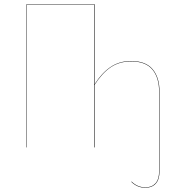

<svg xmlns="http://www.w3.org/2000/svg" viewBox="-20 -700 843 912"><path d="M603 -410.2Q672.4 -410.2 705.1 -371.1Q737.8 -332 737.8 -264.2V112.8Q737.8 152.8 719.7 172.4Q701.7 191.9 670.9 191.9Q631.8 191.9 604 164.1L605 162.1Q632.8 189.9 670.9 189.9Q700.7 189.9 718.3 170.9Q735.8 151.9 735.8 112.8V-264.2Q735.8 -331.5 703.6 -369.9Q671.4 -408.2 603 -408.2Q546.9 -408.2 505.9 -380.4Q464.8 -352.5 429.2 -296.9V0H426.8V-678.2H107.9V0H106V-680.2H429.2V-299.8Q463.4 -353.5 505.1 -381.8Q546.9 -410.2 603 -410.2Z"/></svg>

Font: Fira Sans Compressed Two
Style: Regular
Weight: 100
Width: 1
Designer: Carrois Corporate & Edenspiekermann AG
Foundry: Carrois Corporate GbR & Edenspiekermann AG
Version: Version 4.203;PS 004.203;hotconv 1.0.88;makeotf.lib2.5.64775